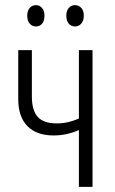

<svg xmlns="http://www.w3.org/2000/svg" viewBox="-20 -727 448 747"><path d="M287 0V-221Q239 -200 189 -200Q122 -200 86.5 -236.5Q51 -273 51 -341V-532H104V-352Q104 -297 127 -272Q150 -247 199 -247Q242 -246 287 -266V-532H340V0ZM86 -666Q86 -685 95.5 -696Q105 -707 120 -707Q134 -707 143.5 -696Q153 -685 153 -666Q153 -645 143.5 -634.5Q134 -624 120 -624Q105 -624 95.5 -635Q86 -646 86 -666ZM238 -666Q238 -685 247.5 -696Q257 -707 272 -707Q286 -707 296 -696.5Q306 -686 306 -666Q306 -646 296 -635Q286 -624 272 -624Q257 -624 247.5 -635Q238 -646 238 -666Z"/></svg>

Font: Noto Sans ExtraCondensed Light
Style: Regular
Weight: 300
Width: 2
Designer: Monotype Design Team
Foundry: Monotype Imaging Inc.
Version: Version 2.013; ttfautohint (v1.8.4.7-5d5b)